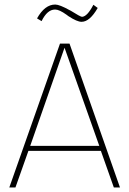

<svg xmlns="http://www.w3.org/2000/svg" viewBox="-20 -825 568 845"><path d="M163 -732 143 -744Q177 -805 223 -805Q242 -805 287 -780L291 -778Q334 -751 341 -751Q364 -752 391 -804L410 -790Q375 -729 339 -729Q319 -729 281 -754L273 -760Q241 -783 223 -783H222Q188 -783 163 -732ZM244 -633H286L508 0H481L424 -161H105L48 0H21ZM264 -615 113 -183H417Z"/></svg>

Font: Tajawal ExtraLight
Style: Regular
Weight: 275
Designer: Boutros Fonts
Foundry: Created by Boutros International 2017
Version: Version 1.700